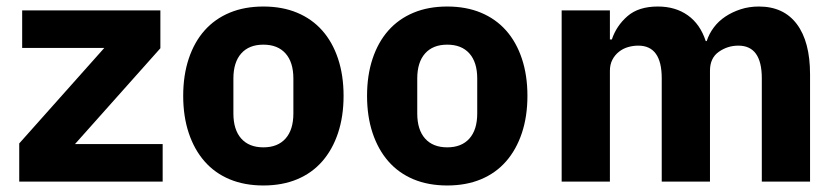

<svg xmlns="http://www.w3.org/2000/svg" viewBox="-20 -557 2568 589"><path d="M39 0V-117L300 -410H48V-525H472V-409L210 -115H479V0Z M788 12Q730 12 684.5 -7Q639 -26 607.5 -62Q576 -98 559 -149Q542 -200 542 -263Q542 -326 559 -377Q576 -428 607.5 -463.5Q639 -499 684.5 -518Q730 -537 788 -537Q846 -537 891.5 -518Q937 -499 968.5 -463.5Q1000 -428 1017 -377Q1034 -326 1034 -263Q1034 -200 1017 -149Q1000 -98 968.5 -62Q937 -26 891.5 -7Q846 12 788 12ZM788 -105Q832 -105 856 -132Q880 -159 880 -209V-316Q880 -366 856 -393Q832 -420 788 -420Q744 -420 720 -393Q696 -366 696 -316V-209Q696 -159 720 -132Q744 -105 788 -105Z M1352 12Q1294 12 1248.5 -7Q1203 -26 1171.5 -62Q1140 -98 1123 -149Q1106 -200 1106 -263Q1106 -326 1123 -377Q1140 -428 1171.5 -463.5Q1203 -499 1248.5 -518Q1294 -537 1352 -537Q1410 -537 1455.5 -518Q1501 -499 1532.5 -463.5Q1564 -428 1581 -377Q1598 -326 1598 -263Q1598 -200 1581 -149Q1564 -98 1532.5 -62Q1501 -26 1455.5 -7Q1410 12 1352 12ZM1352 -105Q1396 -105 1420 -132Q1444 -159 1444 -209V-316Q1444 -366 1420 -393Q1396 -420 1352 -420Q1308 -420 1284 -393Q1260 -366 1260 -316V-209Q1260 -159 1284 -132Q1308 -105 1352 -105Z M1703 0V-525H1851V-436H1857Q1871 -478 1905 -507.5Q1939 -537 1998 -537Q2052 -537 2090 -510Q2128 -483 2145 -431H2148Q2155 -453 2169.5 -472.5Q2184 -492 2205 -506Q2226 -520 2252 -528.5Q2278 -537 2308 -537Q2384 -537 2424.5 -483Q2465 -429 2465 -329V0H2317V-317Q2317 -417 2245 -417Q2212 -417 2185 -398Q2158 -379 2158 -340V0H2010V-317Q2010 -417 1938 -417Q1922 -417 1906.5 -412.5Q1891 -408 1878.5 -398Q1866 -388 1858.5 -373.5Q1851 -359 1851 -340V0Z"/></svg>

Font: IBM Plex Sans Arabic
Style: Bold
Weight: 700
Designer: Mike Abbink, Paul van der Laan, Pieter van Rosmalen, Wael Morcos, Khajak Apelian
Foundry: Bold Monday
Version: Version 1.2